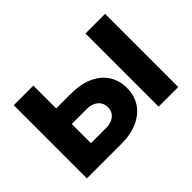

<svg xmlns="http://www.w3.org/2000/svg" viewBox="-103 -780 1013 1013"><g transform="rotate(-45 403.5 -273.0)"><path d="M549.8 -187.5Q549.8 -131.8 522.2 -89.6Q494.6 -47.4 442.9 -23.7Q391.1 0 320.3 0H62.5V-545.9H209V-116.2H320.3Q346.7 -116.2 366.2 -124.8Q385.7 -133.3 396.2 -149.2Q406.7 -165 406.7 -186Q406.7 -208.5 396.2 -224.9Q385.7 -241.2 366.2 -250.2Q346.7 -259.3 320.3 -259.3H157.7V-375.5H320.3Q391.1 -375.5 443.1 -352.1Q495.1 -328.6 522.5 -286.1Q549.8 -243.7 549.8 -187.5ZM597.7 -545.9H744.1V0H597.7Z"/></g></svg>

Font: Inter RS Variable
Style: Regular
Weight: 400
Designer: Rasmus Andersson (customised by Maria Ramos and Noel Pretorius)
Foundry: rsms
Version: Version 3.001;Glyphs 3.2.3 (3260)